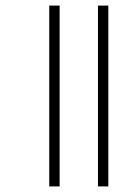

<svg xmlns="http://www.w3.org/2000/svg" viewBox="-20 -668 486 686"><path d="M330 -2V-648H367V-2ZM156 -2V-648H193V-2Z"/></svg>

Font: Noto Sans Tamil UI Condensed ExtraLight
Style: Regular
Weight: 200
Width: 3
Designer: Jelle Bosma - Monotype Design Team
Foundry: Monotype Imaging Inc.
Version: Version 2.004; ttfautohint (v1.8.4.7-5d5b)